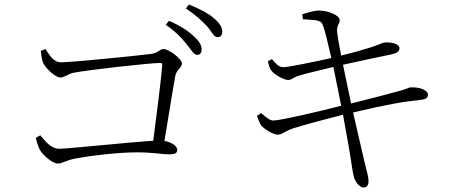

<svg xmlns="http://www.w3.org/2000/svg" viewBox="-20 -798 2040 857"><path d="M812 -602C832 -578 845 -553 859 -553C872 -553 880 -561 880 -577C880 -596 870 -614 844 -637C820 -660 784 -684 734 -705L720 -687C763 -658 791 -628 812 -602ZM903 -682C925 -658 934 -632 951 -632C964 -632 972 -640 972 -656C972 -676 961 -695 933 -718C910 -738 873 -758 823 -778L810 -760C855 -730 879 -707 903 -682ZM140 -183C142 -171 150 -144 158 -129C171 -106 214 -68 238 -68C259 -68 270 -82 324 -92C385 -103 508 -118 590 -118C664 -118 705 -109 734 -109C761 -109 771 -114 771 -129C771 -147 744 -164 714 -169C734 -289 755 -421 763 -462C769 -487 792 -496 792 -515C792 -535 734 -579 710 -579C693 -579 686 -561 652 -557C590 -549 301 -520 252 -520C217 -520 200 -555 183 -579L162 -571C163 -557 167 -532 171 -521C179 -499 224 -452 250 -452C266 -452 287 -469 307 -473C379 -487 652 -517 695 -517C702 -517 705 -514 704 -507C700 -449 680 -292 664 -170C556 -163 281 -134 245 -134C207 -134 181 -169 160 -194Z M1127 -281C1134 -261 1139 -247 1146 -238C1163 -218 1202 -197 1219 -197C1240 -197 1250 -212 1288 -225C1343 -242 1439 -268 1511 -286L1536 -147C1546 -91 1554 -27 1559 -11C1564 12 1585 39 1603 39C1619 39 1625 25 1625 13C1625 -11 1617 -33 1607 -75L1556 -296C1717 -334 1775 -343 1862 -353C1885 -355 1890 -366 1890 -376C1890 -396 1853 -410 1812 -408C1803 -407 1799 -402 1770 -394C1738 -385 1624 -355 1547 -336L1511 -509C1573 -523 1672 -544 1726 -555C1747 -560 1763 -566 1763 -582C1763 -604 1723 -611 1695 -608C1685 -607 1672 -598 1630 -585C1592 -573 1547 -561 1503 -550C1494 -595 1489 -620 1485 -654C1481 -685 1497 -691 1496 -709C1496 -729 1446 -751 1402 -751C1388 -751 1353 -743 1329 -734L1332 -712C1361 -709 1406 -712 1417 -694C1429 -674 1444 -601 1459 -539C1377 -521 1267 -498 1245 -498C1223 -498 1209 -517 1194 -534L1176 -525C1180 -505 1183 -494 1192 -482C1205 -465 1247 -441 1266 -441C1283 -441 1286 -451 1313 -460C1354 -472 1410 -485 1468 -499L1503 -326C1407 -301 1230 -260 1200 -260C1186 -260 1171 -271 1146 -293Z"/></svg>

Font: Noto Serif CJK TC Light
Style: Regular
Weight: 300
Designer: Ryoko NISHIZUKA 西塚涼子 (kana & ideographs); Frank Grießhammer (Latin, Greek & Cyrillic); Wenlong ZHANG 张文龙 (bopomofo); San
Foundry: Adobe
Version: Version 2.001;hotconv 1.1.0;makeotfexe 2.6.0